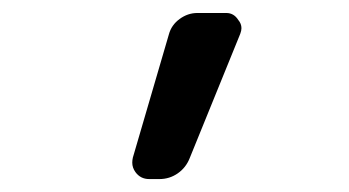

<svg xmlns="http://www.w3.org/2000/svg" viewBox="-20 -567 540 297"><path d="M241.2 -513.7Q245.1 -528.3 257.8 -537.6Q270.5 -546.9 285.2 -546.9H330.1Q341.8 -546.9 348.6 -536.1Q353.5 -530.3 353.5 -523.4Q353.5 -519.5 351.6 -514.6L273.4 -322.3Q267.6 -307.6 254.9 -298.8Q242.2 -290 226.6 -290H210.9Q197.3 -290 189.5 -300.8Q184.6 -307.6 184.6 -315.4Q184.6 -319.3 185.5 -323.2Z"/></svg>

Font: Rounded-L Mgen+ 2m regular
Style: Regular
Weight: 400
Designer: [Source Han Sans]
Ryoko NISHIZUKA  (kana & ideographs); Paul D. Hunt (Latin, Greek & Cyrillic); Wenlong ZHANG  (bopomofo
Version: Version 1.059.20150602